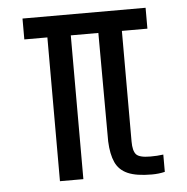

<svg xmlns="http://www.w3.org/2000/svg" viewBox="-47 -645 679 696"><g transform="rotate(-5 292.5 -297.0)"><path d="M477.7 4.8Q422.1 4.8 390.8 -8.8Q359.4 -22.5 346 -51.9Q332.5 -81.4 330.6 -128.5L329.4 -523.2H229.1V0H143.9V-523.2H60V-599.2H507.9V-523.2H415V-120.8Q415 -86.7 426.7 -73.6Q438.3 -60.5 478.1 -60.5Q491.9 -60.5 502.4 -61.2Q512.9 -61.9 525.5 -63.5V-0.6Q514.9 2 503 3.4Q491.1 4.8 477.7 4.8Z"/></g></svg>

Font: Big Shoulders Text SC Thin
Style: Regular
Weight: 100
Designer: Patric King
Foundry: XO Type Co
Version: Version 2.002